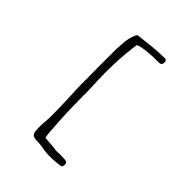

<svg xmlns="http://www.w3.org/2000/svg" viewBox="-217 -745 955 955"><g transform="rotate(45 260.0 -268.0)"><path d="M382 102Q366 104 350 105.5Q334 107 317 107Q308 107 301.5 107Q295 107 287.5 106.5Q280 106 269.5 104.5Q259 103 243 100Q235 99 230 98.5Q225 98 221 98H218Q200 98 190.5 95Q181 92 176.5 84.5Q172 77 171 65Q170 53 170 35Q170 18 172 0Q174 -18 174 -47Q174 -79 173 -110.5Q172 -142 171 -168.5Q170 -195 169 -214Q168 -233 168 -240Q168 -278 167.5 -316Q167 -354 167 -393Q167 -451 167 -483.5Q167 -516 168 -523L171 -564Q178 -608 192 -628Q232 -633 280 -638Q328 -643 370 -643Q384 -643 384 -628Q384 -608 368 -607Q308 -607 271 -602Q234 -597 225 -590Q221 -564 216 -511.5Q211 -459 211 -381Q211 -362 212 -331.5Q213 -301 215 -259V-225Q215 -192 216 -147Q217 -102 219.5 -59Q222 -16 224.5 17Q227 50 230 57L296 62Q305 65 323 65Q326 65 329.5 64.5Q333 64 337 64Q362 64 377.5 65.5Q393 67 393 84Q393 100 382 102Z"/></g></svg>

Font: Gaegu Light
Style: Regular
Weight: 300
Designer: JIKJI
Foundry: JIKJI
Version: Version 1.00